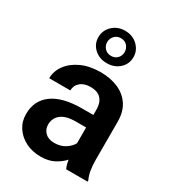

<svg xmlns="http://www.w3.org/2000/svg" viewBox="-192 -901 921 1019"><g transform="rotate(30 268.5 -391.5)"><path d="M368.2 0Q358.9 -19 354 -50.8Q332 -25.9 298.1 -8.1Q264.2 9.8 216.3 9.8Q165 9.8 124.5 -10.7Q84 -31.2 60.5 -66.9Q37.1 -102.5 37.1 -147.9Q37.1 -231 99.4 -276.4Q161.6 -321.8 280.3 -321.8H349.1V-356Q349.1 -396 328.1 -419.7Q307.1 -443.4 263.2 -443.4Q224.1 -443.4 201.2 -423.8Q178.2 -404.3 178.2 -373.5H48.8Q48.8 -417.5 76.2 -454.8Q103.5 -492.2 153.3 -515.1Q203.1 -538.1 270.5 -538.1Q330.6 -538.1 377.7 -517.8Q424.8 -497.6 451.9 -456.8Q479 -416 479 -355V-124.5Q479 -48.8 499.5 -8.3V0ZM242.7 -89.4Q281.7 -89.4 309.6 -107.7Q337.4 -126 349.1 -148.4V-245.1H286.6Q225.6 -245.1 196 -221.2Q166.5 -197.3 166.5 -158.2Q166.5 -128.4 186.8 -108.9Q207 -89.4 242.7 -89.4ZM165.5 -693.4Q165.5 -734.4 196 -763.9Q226.6 -793.5 272.9 -793.5Q319.3 -793.5 349.9 -763.9Q380.4 -734.4 380.4 -693.4Q380.4 -651.9 349.9 -623.5Q319.3 -595.2 272.9 -595.2Q226.6 -595.2 196 -623.5Q165.5 -651.9 165.5 -693.4ZM219.2 -693.4Q219.2 -671.9 234.1 -656Q249 -640.1 272.9 -640.1Q297.4 -640.1 311.8 -655.8Q326.2 -671.4 326.2 -693.4Q326.2 -715.3 311.8 -731.7Q297.4 -748 272.9 -748Q249 -748 234.1 -731.7Q219.2 -715.3 219.2 -693.4Z"/></g></svg>

Font: Vazirmatn RD SemiBold
Style: Regular
Weight: 600
Designer: Saber Rastikerdar
Foundry: Saber Rastikerdar
Version: Version 32.102